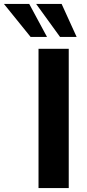

<svg xmlns="http://www.w3.org/2000/svg" viewBox="-123 -952 440 972"><path d="M72 0V-705H225V0ZM181 -765 60 -932H189L265 -765ZM32 -765 -103 -932H25L115 -765Z"/></svg>

Font: Nunito Sans 10pt SemiCondensed ExtraBold
Style: Regular
Weight: 800
Width: 4
Designer: Vernon Adams
Foundry: Vernon Adams
Version: Version 3.101;gftools[0.9.27]